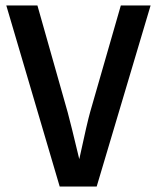

<svg xmlns="http://www.w3.org/2000/svg" viewBox="-20 -679 572 699"><path d="M332 0 528.3 -659.2H419.9L308.6 -272.5Q297.9 -235.4 268.6 -99.6Q237.3 -230.5 226.6 -269.5L116.2 -659.2H2.9L197.3 0Z"/></svg>

Font: Yaldevi Colombo SemiBold
Style: Regular
Weight: 600
Designer: Sol Matas, Denzil Rajitha, Kosala Senevirathne and Pathum Egodawatta
Foundry: Mooniak
Version: Version 1.020 ; ttfautohint (v1.6)